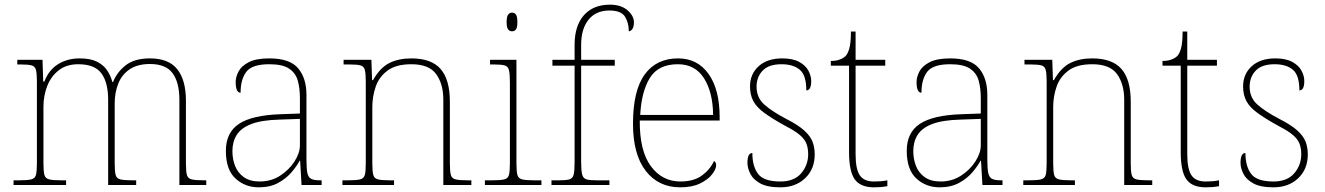

<svg xmlns="http://www.w3.org/2000/svg" viewBox="-20 -792 5671 822"><path d="M38 0V-20H61Q98 -20 114 -24Q130 -28 134 -43.5Q138 -59 138 -94V-442Q138 -477 134 -492.5Q130 -508 115.5 -512Q101 -516 71 -516H54V-536H162L165 -443H170Q189 -493 229 -517.5Q269 -542 321 -542Q367 -542 395 -528Q423 -514 438.5 -491Q454 -468 461 -441H464Q480 -482 517.5 -512Q555 -542 622 -542Q702 -542 739 -495.5Q776 -449 776 -361V-94Q776 -59 780 -43.5Q784 -28 800.5 -24Q817 -20 853 -20H863V0H748V-365Q748 -439 719 -478.5Q690 -518 622 -518Q569 -518 535.5 -495.5Q502 -473 486.5 -434.5Q471 -396 471 -349V-94Q471 -59 475 -43.5Q479 -28 495 -24Q511 -20 548 -20H563V0H443V-365Q443 -438 414.5 -477.5Q386 -517 315 -517Q265 -517 232 -491.5Q199 -466 182.5 -424.5Q166 -383 166 -334V-94Q166 -59 170 -43.5Q174 -28 190.5 -24Q207 -20 243 -20H263V0Z M1088 10Q1029 10 988 -28Q947 -66 947 -146Q947 -225 1003.5 -262Q1060 -299 1181 -303L1264 -306V-371Q1264 -414 1255 -446.5Q1246 -479 1218 -498Q1190 -517 1133 -517Q1059 -517 1034.5 -484.5Q1010 -452 1010 -395Q989 -395 989 -441Q989 -462 1001 -485.5Q1013 -509 1044.5 -525.5Q1076 -542 1133 -542Q1221 -542 1256.5 -499.5Q1292 -457 1292 -386V-110Q1292 -73 1295.5 -53.5Q1299 -34 1311 -27Q1323 -20 1350 -20H1357V0H1271L1265 -104H1263Q1252 -83 1229.5 -56Q1207 -29 1172 -9.5Q1137 10 1088 10ZM1092 -15Q1141 -15 1179.5 -40Q1218 -65 1241 -101Q1264 -137 1264 -170V-283L1178 -280Q1100 -278 1056 -261Q1012 -244 993.5 -214.5Q975 -185 975 -145Q975 -111 986.5 -81.5Q998 -52 1024 -33.5Q1050 -15 1092 -15Z M1446 0V-20H1469Q1506 -20 1522 -24Q1538 -28 1542 -43.5Q1546 -59 1546 -94V-442Q1546 -477 1542 -492.5Q1538 -508 1523.5 -512Q1509 -516 1479 -516H1451V-536H1570L1573 -449H1577Q1607 -502 1646.5 -522Q1686 -542 1741 -542Q1827 -542 1866.5 -496.5Q1906 -451 1906 -357V-94Q1906 -59 1910 -43.5Q1914 -28 1930.5 -24Q1947 -20 1983 -20H1998V0H1878V-365Q1878 -432 1847.5 -474.5Q1817 -517 1741 -517Q1676 -517 1639.5 -490Q1603 -463 1588.5 -421Q1574 -379 1574 -334V-94Q1574 -59 1578 -43.5Q1582 -28 1598.5 -24Q1615 -20 1651 -20H1667V0Z M2172 -658Q2162 -658 2155.5 -666Q2149 -674 2149 -698Q2149 -721 2155.5 -729.5Q2162 -738 2172 -738Q2183 -738 2189 -729.5Q2195 -721 2195 -698Q2195 -674 2189 -666Q2183 -658 2172 -658ZM2056 0V-20H2086Q2123 -20 2139 -24Q2155 -28 2159 -43.5Q2163 -59 2163 -94V-438Q2163 -475 2159 -491.5Q2155 -508 2140.5 -512Q2126 -516 2096 -516H2078V-536H2191V-94Q2191 -59 2195 -43.5Q2199 -28 2215.5 -24Q2232 -20 2268 -20H2298V0Z M2341 0V-20H2373Q2403 -20 2417.5 -24Q2432 -28 2436 -44.5Q2440 -61 2440 -98V-511H2345V-536H2440V-600Q2440 -682 2480 -727Q2520 -772 2591 -772Q2639 -772 2666.5 -748Q2694 -724 2694 -697Q2694 -677 2687 -667.5Q2680 -658 2672 -658Q2672 -695 2655.5 -721Q2639 -747 2589 -747Q2531 -747 2499.5 -707.5Q2468 -668 2468 -600V-536H2612V-511H2468V-98Q2468 -61 2472.5 -44.5Q2477 -28 2491 -24Q2505 -20 2535 -20H2589V0Z M2892 10Q2799 10 2744.5 -60.5Q2690 -131 2690 -262Q2690 -404 2740 -473Q2790 -542 2883 -542Q2966 -542 3013.5 -475.5Q3061 -409 3061 -290V-276H2719Q2718 -146 2766.5 -80.5Q2815 -15 2893 -15Q2950 -15 2985 -40.5Q3020 -66 3037 -103Q3046 -97 3046 -85Q3046 -68 3028.5 -45.5Q3011 -23 2977 -6.5Q2943 10 2892 10ZM3033 -300Q3032 -397 2994 -457Q2956 -517 2882 -517Q2798 -517 2762 -458Q2726 -399 2721 -300Z M3321 10Q3265 10 3234.5 -7Q3204 -24 3192 -48.5Q3180 -73 3180 -95Q3180 -137 3201 -137Q3201 -80 3225.5 -47.5Q3250 -15 3321 -15Q3380 -15 3410 -50Q3440 -85 3440 -132Q3440 -156 3433 -175.5Q3426 -195 3405.5 -213Q3385 -231 3344 -252Q3286 -284 3252.5 -308.5Q3219 -333 3205 -359.5Q3191 -386 3191 -422Q3191 -475 3228 -508.5Q3265 -542 3329 -542Q3374 -542 3401.5 -527Q3429 -512 3441 -489.5Q3453 -467 3453 -445Q3453 -405 3432 -405Q3432 -470 3404 -493.5Q3376 -517 3326 -517Q3271 -517 3245 -489.5Q3219 -462 3219 -421Q3219 -374 3252 -344.5Q3285 -315 3346 -283Q3397 -257 3423 -233.5Q3449 -210 3458.5 -185.5Q3468 -161 3468 -131Q3468 -68 3427 -29Q3386 10 3321 10Z M3722 10Q3664 10 3639.5 -24Q3615 -58 3615 -141V-511H3537V-531Q3558 -531 3573.5 -536.5Q3589 -542 3599 -551Q3609 -560 3616 -584Q3623 -608 3623 -657H3643V-536H3770V-511H3643V-132Q3643 -68 3661 -41.5Q3679 -15 3721 -15Q3738 -15 3750.5 -16Q3763 -17 3779 -20V5Q3763 8 3749.5 9Q3736 10 3722 10Z M4003 10Q3944 10 3903 -28Q3862 -66 3862 -146Q3862 -225 3918.5 -262Q3975 -299 4096 -303L4179 -306V-371Q4179 -414 4170 -446.5Q4161 -479 4133 -498Q4105 -517 4048 -517Q3974 -517 3949.5 -484.5Q3925 -452 3925 -395Q3904 -395 3904 -441Q3904 -462 3916 -485.5Q3928 -509 3959.5 -525.5Q3991 -542 4048 -542Q4136 -542 4171.5 -499.5Q4207 -457 4207 -386V-110Q4207 -73 4210.5 -53.5Q4214 -34 4226 -27Q4238 -20 4265 -20H4272V0H4186L4180 -104H4178Q4167 -83 4144.5 -56Q4122 -29 4087 -9.5Q4052 10 4003 10ZM4007 -15Q4056 -15 4094.5 -40Q4133 -65 4156 -101Q4179 -137 4179 -170V-283L4093 -280Q4015 -278 3971 -261Q3927 -244 3908.5 -214.5Q3890 -185 3890 -145Q3890 -111 3901.5 -81.5Q3913 -52 3939 -33.5Q3965 -15 4007 -15Z M4361 0V-20H4384Q4421 -20 4437 -24Q4453 -28 4457 -43.5Q4461 -59 4461 -94V-442Q4461 -477 4457 -492.5Q4453 -508 4438.5 -512Q4424 -516 4394 -516H4366V-536H4485L4488 -449H4492Q4522 -502 4561.5 -522Q4601 -542 4656 -542Q4742 -542 4781.5 -496.5Q4821 -451 4821 -357V-94Q4821 -59 4825 -43.5Q4829 -28 4845.5 -24Q4862 -20 4898 -20H4913V0H4793V-365Q4793 -432 4762.5 -474.5Q4732 -517 4656 -517Q4591 -517 4554.5 -490Q4518 -463 4503.5 -421Q4489 -379 4489 -334V-94Q4489 -59 4493 -43.5Q4497 -28 4513.5 -24Q4530 -20 4566 -20H4582V0Z M5142 10Q5084 10 5059.5 -24Q5035 -58 5035 -141V-511H4957V-531Q4978 -531 4993.5 -536.5Q5009 -542 5019 -551Q5029 -560 5036 -584Q5043 -608 5043 -657H5063V-536H5190V-511H5063V-132Q5063 -68 5081 -41.5Q5099 -15 5141 -15Q5158 -15 5170.5 -16Q5183 -17 5199 -20V5Q5183 8 5169.5 9Q5156 10 5142 10Z M5432 10Q5376 10 5345.5 -7Q5315 -24 5303 -48.5Q5291 -73 5291 -95Q5291 -137 5312 -137Q5312 -80 5336.5 -47.5Q5361 -15 5432 -15Q5491 -15 5521 -50Q5551 -85 5551 -132Q5551 -156 5544 -175.5Q5537 -195 5516.5 -213Q5496 -231 5455 -252Q5397 -284 5363.5 -308.5Q5330 -333 5316 -359.5Q5302 -386 5302 -422Q5302 -475 5339 -508.5Q5376 -542 5440 -542Q5485 -542 5512.5 -527Q5540 -512 5552 -489.5Q5564 -467 5564 -445Q5564 -405 5543 -405Q5543 -470 5515 -493.5Q5487 -517 5437 -517Q5382 -517 5356 -489.5Q5330 -462 5330 -421Q5330 -374 5363 -344.5Q5396 -315 5457 -283Q5508 -257 5534 -233.5Q5560 -210 5569.5 -185.5Q5579 -161 5579 -131Q5579 -68 5538 -29Q5497 10 5432 10Z"/></svg>

Font: Noto Serif Myanmar Thin
Style: Regular
Weight: 100
Designer: Ben Mitchell and the Monotype Design Team
Foundry: Monotype Imaging Inc.
Version: Version 2.106; ttfautohint (v1.8.4.7-5d5b)